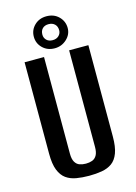

<svg xmlns="http://www.w3.org/2000/svg" viewBox="-119 -840 649 916"><g transform="rotate(-15 205.0 -382.0)"><path d="M205 12Q171 12 142 7Q113 2 92 -13Q71 -28 59 -58Q47 -88 47 -139V-591H143V-114Q143 -87 151.5 -72.5Q160 -58 174 -53Q188 -48 205 -48Q222 -48 236 -53Q250 -58 258.5 -72.5Q267 -87 267 -114V-591H362V-140Q362 -89 350.5 -58.5Q339 -28 318 -13Q297 2 268 7Q239 12 205 12ZM204 -618Q168 -618 144.5 -641Q121 -664 121 -697Q121 -730 144.5 -753Q168 -776 204 -776Q241 -776 264.5 -752.5Q288 -729 288 -696Q288 -664 263 -641Q238 -618 204 -618ZM204 -658Q223 -658 234.5 -669Q246 -680 246 -696Q246 -715 234.5 -726Q223 -737 204 -737Q185 -737 174 -726Q163 -715 163 -696Q163 -680 174 -669Q185 -658 204 -658Z"/></g></svg>

Font: Alumni Sans SemiBold
Style: Regular
Weight: 600
Designer: Robert E. Leuschke
Foundry: Robert E. Leuschke
Version: Version 1.018